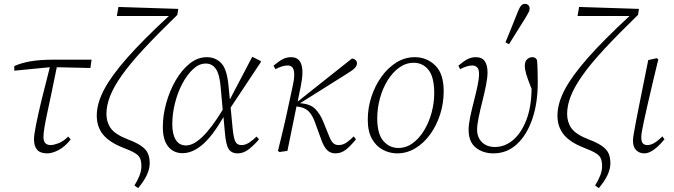

<svg xmlns="http://www.w3.org/2000/svg" viewBox="-20 -781 3490 994"><path d="M54 -415V-439Q92 -456 140.5 -464Q189 -472 250 -472H454L448 -429L274 -433Q246 -294 225.5 -200Q205 -106 205 -73Q205 -50 214.5 -40Q224 -30 243 -30Q258 -30 283 -39.5Q308 -49 333 -74L346 -59Q316 -21 283 -4Q250 13 225 13Q188 13 172 -6Q156 -25 156 -59Q156 -82 166.5 -135Q177 -188 195.5 -264.5Q214 -341 238 -433Z M676 179Q692 154 702 128.5Q712 103 712 80Q712 55 705.5 39.5Q699 24 678.5 11.5Q658 -1 616 -17Q545 -45 513 -85Q481 -125 481 -183Q481 -245 518.5 -316.5Q556 -388 638 -481Q720 -574 854 -698H585L593 -745L903 -735L898 -704Q795 -604 724 -527.5Q653 -451 611 -391.5Q569 -332 550 -283.5Q531 -235 531 -191Q531 -149 553.5 -117Q576 -85 643 -59Q688 -42 712.5 -24.5Q737 -7 746 14Q755 35 755 65Q755 122 695 193Z M872 -138Q872 -86 890 -57Q908 -28 943 -28Q1021 -28 1133 -213L1123 -323Q1118 -392 1099 -422Q1080 -452 1045 -452Q1011 -452 980 -423.5Q949 -395 924.5 -349Q900 -303 886 -247.5Q872 -192 872 -138ZM925 12Q879 12 851 -22Q823 -56 823 -124Q823 -184 840.5 -247Q858 -310 889 -364Q920 -418 961.5 -451.5Q1003 -485 1051 -485Q1095 -485 1125 -454.5Q1155 -424 1163 -337L1170 -266L1286 -487L1330 -465V-459L1174 -224L1184 -120Q1189 -67 1198.5 -48Q1208 -29 1232 -30Q1250 -30 1269.5 -42.5Q1289 -55 1308 -74L1321 -60Q1297 -31 1269 -9Q1241 13 1211 13Q1178 13 1163.5 -10Q1149 -33 1144 -98L1137 -175Q1079 -75 1027.5 -31.5Q976 12 925 12Z M1419 0Q1443 -96 1461 -176Q1479 -256 1495 -334Q1505 -379 1503 -402.5Q1501 -426 1492 -434Q1483 -442 1470 -442Q1454 -442 1439 -437Q1424 -432 1406 -423L1396 -441Q1425 -465 1444.5 -475Q1464 -485 1487 -485Q1567 -485 1538 -339L1521 -255L1802 -478Q1813 -477 1820.5 -470.5Q1828 -464 1828 -453Q1828 -441 1817 -429Q1806 -417 1768 -394L1534 -247L1539 -246Q1588 -242 1613 -216Q1638 -190 1654 -150L1682 -81Q1693 -52 1704 -41Q1715 -30 1733 -30Q1756 -30 1775.5 -44Q1795 -58 1811 -75L1823 -60Q1795 -25 1770.5 -6Q1746 13 1717 13Q1691 13 1674 -3.5Q1657 -20 1644 -56L1616 -133Q1600 -182 1579 -203.5Q1558 -225 1522 -229L1515 -230L1468 0L1427 6Z M2036 13Q1998 13 1963 -5Q1928 -23 1906 -61.5Q1884 -100 1884 -161Q1884 -223 1903 -280.5Q1922 -338 1955 -384Q1988 -430 2032 -457.5Q2076 -485 2127 -485Q2189 -485 2233 -442.5Q2277 -400 2277 -309Q2277 -245 2258 -187Q2239 -129 2206 -84Q2173 -39 2129.5 -13Q2086 13 2036 13ZM2042 -15Q2083 -15 2117 -40Q2151 -65 2176 -106.5Q2201 -148 2214.5 -198Q2228 -248 2228 -298Q2228 -382 2198.5 -419Q2169 -456 2122 -456Q2081 -456 2046.5 -431Q2012 -406 1986.5 -364.5Q1961 -323 1947 -272Q1933 -221 1933 -169Q1933 -88 1964.5 -51.5Q1996 -15 2042 -15Z M2534 13Q2481 13 2443.5 -16.5Q2406 -46 2406 -110Q2406 -136 2414 -174.5Q2422 -213 2433 -255.5Q2444 -298 2452 -335.5Q2460 -373 2460 -398Q2460 -424 2449.5 -433Q2439 -442 2425 -442Q2399 -442 2362 -423L2353 -441Q2381 -465 2401 -475Q2421 -485 2443 -485Q2475 -485 2489.5 -464.5Q2504 -444 2504 -406Q2504 -379 2496 -339Q2488 -299 2477 -255.5Q2466 -212 2458 -173Q2450 -134 2450 -110Q2450 -70 2475 -45Q2500 -20 2543 -20Q2593 -20 2635.5 -55.5Q2678 -91 2704.5 -158.5Q2731 -226 2732 -321Q2712 -371 2704.5 -396.5Q2697 -422 2697 -440Q2697 -464 2709.5 -474.5Q2722 -485 2735 -485Q2745 -485 2750.5 -481.5Q2756 -478 2760 -470Q2762 -452 2763 -421Q2764 -390 2764 -353Q2764 -248 2736 -165.5Q2708 -83 2656.5 -35Q2605 13 2534 13ZM2597 -562Q2614 -603 2630 -643Q2646 -683 2662 -723Q2670 -743 2678 -752Q2686 -761 2697 -761Q2709 -761 2715.5 -754Q2722 -747 2722 -737Q2722 -728 2717.5 -719Q2713 -710 2702 -691Q2680 -656 2658.5 -621.5Q2637 -587 2615 -552Z M3061 179Q3077 154 3087 128.5Q3097 103 3097 80Q3097 55 3090.5 39.5Q3084 24 3063.5 11.5Q3043 -1 3001 -17Q2930 -45 2898 -85Q2866 -125 2866 -183Q2866 -245 2903.5 -316.5Q2941 -388 3023 -481Q3105 -574 3239 -698H2970L2978 -745L3288 -735L3283 -704Q3180 -604 3109 -527.5Q3038 -451 2996 -391.5Q2954 -332 2935 -283.5Q2916 -235 2916 -191Q2916 -149 2938.5 -117Q2961 -85 3028 -59Q3073 -42 3097.5 -24.5Q3122 -7 3131 14Q3140 35 3140 65Q3140 122 3080 193Z M3316 13Q3291 13 3274 -3Q3257 -19 3257 -53Q3257 -65 3260.5 -86Q3264 -107 3271 -144Q3278 -181 3290 -241L3336 -470L3381 -480L3388 -473L3360 -357Q3341 -277 3329.5 -225.5Q3318 -174 3311.5 -143.5Q3305 -113 3302.5 -97Q3300 -81 3300 -71Q3300 -48 3308 -39Q3316 -30 3331 -30Q3348 -30 3366 -40Q3384 -50 3409 -75L3420 -60Q3360 13 3316 13Z"/></svg>

Font: Source Serif Pro Light
Style: Italic
Weight: 300
Italic angle: -12°
Designer: Frank Grießhammer
Foundry: Adobe Systems Incorporated
Version: Version 3.001;hotconv 1.0.111;makeotfexe 2.5.65597